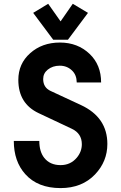

<svg xmlns="http://www.w3.org/2000/svg" viewBox="-20 -962 626 992"><path d="M229 -942.4 293 -851.6 356 -942.4 434.6 -895.5 331.1 -756.8H254.9L151.4 -895.5ZM51.3 -233.9H183.1Q183.1 -178.7 208.5 -146.5Q238.3 -108.9 293 -108.9Q344.2 -108.9 376.5 -147Q402.8 -178.2 402.8 -216.8Q402.8 -272 351.6 -296.4L179.7 -377.4Q74.7 -426.8 74.7 -549.3Q74.7 -632.8 135.7 -687Q197.3 -742.2 289.6 -742.2Q381.8 -742.2 443.4 -683.1Q502.4 -626.5 502.4 -536.1H376.5Q376 -575.2 352.1 -597.7Q326.2 -622.6 288.6 -622.6Q252 -622.6 226.6 -602.1Q203.1 -583 203.1 -553.7Q203.1 -509.8 241.2 -492.2L397.9 -419.4Q534.7 -356 534.7 -218.3Q534.7 -127.9 471.2 -61Q403.8 9.8 293 9.8Q174.8 9.8 110.4 -62.5Q51.3 -128.4 51.3 -233.9Z"/></svg>

Font: Consola Mono
Style: Bold
Weight: 700
Monospace: yes
Designer: Wojciech Kalinowski "wmk69" (wmk69@o2.pl)
Foundry: Wojciech Kalinowski "wmk69" (wmk69@o2.pl)
Version: Version 2.1.0